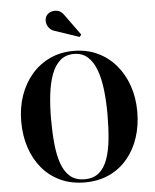

<svg xmlns="http://www.w3.org/2000/svg" viewBox="-64 -1056 903 1120"><g transform="rotate(-5 387.0 -496.5)"><path d="M388 10Q308 10 245 -19.2Q182 -48.5 138 -101Q94 -153.5 71 -223.5Q48 -293.5 48 -375Q48 -457 72.2 -527Q96.5 -597 141.5 -649.5Q186.5 -702 249 -731Q311.5 -760 388 -760Q464 -760 526.5 -731Q589 -702 634 -649.5Q679 -597 703.2 -527Q727.5 -457 727.5 -375Q727.5 -293.5 704.5 -223.5Q681.5 -153.5 637.5 -101Q593.5 -48.5 530.5 -19.2Q467.5 10 388 10ZM388 -8.5Q440 -8.5 472.5 -36.2Q505 -64 522.5 -114Q540 -164 546.5 -230.8Q553 -297.5 553 -375Q553 -452.5 545 -519.2Q537 -586 518.5 -636Q500 -686 468.2 -714Q436.5 -742 388 -742Q339.5 -742 307.5 -714Q275.5 -686 257 -636Q238.5 -586 230.5 -519.2Q222.5 -452.5 222.5 -375Q222.5 -297.5 229 -230.8Q235.5 -164 253 -114Q270.5 -64 303 -36.2Q335.5 -8.5 388 -8.5ZM430.5 -838 294.5 -884Q270.5 -889.5 257 -906Q243.5 -922.5 241.5 -942.8Q239.5 -963 250 -979Q259.5 -993 278.5 -999.5Q297.5 -1006 318.5 -1000Q339.5 -994 354.5 -970.5L441 -851Z"/></g></svg>

Font: Bodoni Moda 11pt
Style: Bold
Weight: 700
Designer: Owen Earl
Foundry: indestructible type
Version: Version 2.004